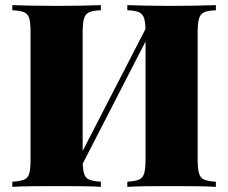

<svg xmlns="http://www.w3.org/2000/svg" viewBox="-20 -728 889 748"><path d="M373 -708V-688Q343 -687 328 -680.5Q313 -674 307.5 -656.5Q302 -639 302 -602V-106Q302 -70 307.5 -52Q313 -34 328 -28Q343 -22 373 -20V0Q344 -2 298.5 -2.5Q253 -3 206 -3Q152 -3 104.5 -2.5Q57 -2 28 0V-20Q58 -22 73.5 -28Q89 -34 94 -52Q99 -70 99 -106V-602Q99 -639 94 -656.5Q89 -674 73.5 -680.5Q58 -687 28 -688V-708Q57 -707 104.5 -706Q152 -705 206 -705Q253 -705 298.5 -706Q344 -707 373 -708ZM570 -660Q570 -660 570.5 -649.5Q571 -639 572 -628Q573 -617 573 -617L283 -53L267 -72ZM821 -708V-688Q791 -687 776 -680.5Q761 -674 755.5 -656.5Q750 -639 750 -602V-106Q750 -70 755.5 -52Q761 -34 776 -28Q791 -22 821 -20V0Q793 -2 745 -2.5Q697 -3 643 -3Q597 -3 551 -2.5Q505 -2 476 0V-20Q506 -22 521 -28Q536 -34 541.5 -52Q547 -70 547 -106V-602Q547 -639 541.5 -656.5Q536 -674 521 -680.5Q506 -687 476 -688V-708Q505 -707 551 -706Q597 -705 643 -705Q697 -705 745 -706Q793 -707 821 -708Z"/></svg>

Font: Playfair Display Black
Style: Regular
Weight: 900
Designer: Claus Eggers Sørensen
Foundry: Claus Eggers Sørensen
Version: Version 1.203